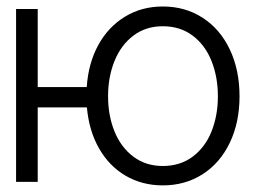

<svg xmlns="http://www.w3.org/2000/svg" viewBox="-20 -558 810 589"><path d="M95.7 -291H246.1Q251 -364.3 281.7 -420.2Q312.5 -476.1 363.8 -507.1Q415 -538.1 479.5 -538.1Q548.3 -538.1 601.8 -503.4Q655.3 -468.8 685.1 -406Q714.8 -343.3 714.8 -262.7Q714.8 -182.6 685.1 -120.4Q655.3 -58.1 601.8 -23.7Q548.3 10.7 479.5 10.7Q416 10.7 365.2 -19Q314.5 -48.8 283.7 -103Q252.9 -157.2 246.6 -228.5H95.7V0H29.3V-530.3H95.7ZM648.4 -262.7Q648.4 -321.8 628.9 -370.8Q609.4 -419.9 571 -448.7Q532.7 -477.5 479.5 -477.5Q427.2 -477.5 389.2 -448.7Q351.1 -419.9 331.3 -370.8Q311.5 -321.8 311.5 -262.7Q311.5 -203.6 331.3 -154.8Q351.1 -106 389.2 -77.4Q427.2 -48.8 479.5 -48.8Q532.7 -48.8 571 -77.4Q609.4 -106 628.9 -154.8Q648.4 -203.6 648.4 -262.7Z"/></svg>

Font: Pretendard Std Light
Style: Regular
Weight: 300
Designer: Base glyphs from Inter by Rasmus Andersson; Hangeul glyphs from Noto Sans CJK(Source Han Sans) by Jang Soo-young and Kan
Foundry: Kil Hyung-jin
Version: Version 1.309